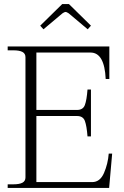

<svg xmlns="http://www.w3.org/2000/svg" viewBox="-20 -930 614 950"><path d="M195 -785 179 -803 288 -910H321L430 -803L414 -785L320 -864Q309 -871 305 -871Q299 -871 289 -864ZM535 -170 520 0H18V-18H46Q76 -18 91 -26Q106 -34 106 -52V-647Q106 -665 91 -673Q76 -681 46 -681H18V-700H521V-539H503Q497 -670 428 -670H160V-386H361Q391 -386 400 -410.5Q409 -435 413 -487H430V-255H413Q409 -307 400 -331.5Q391 -356 361 -356H160V-29H436Q475 -29 494.5 -74Q514 -119 518 -170Z"/></svg>

Font: Taviraj ExtraLight
Style: Regular
Weight: 275
Designer: Katatrad Team
Foundry: CadsonDemak
Version: Version 1.001